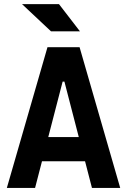

<svg xmlns="http://www.w3.org/2000/svg" viewBox="-20 -926 626 946"><path d="M13.7 0 213.9 -693.4H372.1L572.3 0H433.1L297.4 -523.9H288.6L152.8 0ZM114.7 -131.3V-250.5H466.3V-131.3ZM231.4 -771.5 88.4 -905.8H270.5L374 -771.5Z"/></svg>

Font: Cascadia Mono PL
Style: Regular
Weight: 400
Monospace: yes
Designer: Aaron Bell
Foundry: Saja Typeworks
Version: Version 2102.003